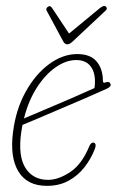

<svg xmlns="http://www.w3.org/2000/svg" viewBox="-20 -613 389 641"><path d="M295.5 -113Q283.5 -82.5 262 -54.8Q240.5 -27 209.2 -9.8Q178 7.5 136.5 7.5Q71 7.5 41.8 -40Q12.5 -87.5 23.5 -172.5Q33 -247.5 65.5 -306.2Q98 -365 143.8 -398.8Q189.5 -432.5 238 -432.5Q282 -432.5 302.8 -407.5Q323.5 -382.5 323.5 -343.5Q323.5 -334.5 331.5 -337.5Q344.5 -342.5 348.5 -334Q353 -324.5 337 -317Q306 -303 265 -285.2Q224 -267.5 182.2 -249.8Q140.5 -232 106.5 -217.5Q72.5 -203 55 -196Q52.5 -182.5 50.5 -169Q40 -90.5 65.5 -51.5Q91 -12.5 140.5 -12.5Q174.5 -12.5 213.8 -38.2Q253 -64 278 -124.5Q283.5 -137 291 -137Q296 -137 298.5 -131.8Q301 -126.5 295.5 -113ZM234.5 -412.5Q200.5 -412.5 166 -388.5Q131.5 -364.5 103.2 -320.8Q75 -277 60 -217.5Q84 -228 125.2 -245.2Q166.5 -262.5 212.2 -282.2Q258 -302 295.5 -319Q297 -328 297 -341.5Q297 -374 281.2 -393.2Q265.5 -412.5 234.5 -412.5ZM222 -474Q212.5 -465 205.5 -465Q196.5 -465 191.5 -474L136 -577Q131.5 -585.5 141 -591Q148 -595.5 154 -586L210.5 -501L313.5 -586Q327.5 -597 333.5 -591Q340.5 -584 332 -577Z"/></svg>

Font: Fraunces 144pt S100 Thin
Style: Italic
Weight: 100
Italic angle: -16°
Version: Version 1.000; ttfautohint (v1.8.3)